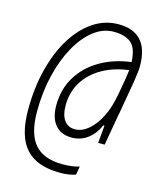

<svg xmlns="http://www.w3.org/2000/svg" viewBox="-121 -789 828 994"><g transform="rotate(15 293.0 -292.5)"><path d="M294.9 118.7Q171.4 118.7 111.8 53.2Q52.2 -12.2 52.2 -154.8Q52.2 -272 77.6 -371.8Q103 -471.7 148.9 -545.9Q194.8 -620.1 256.6 -661.4Q318.4 -702.6 391.1 -702.6Q553.2 -702.6 553.2 -521.5Q553.2 -493.2 543.5 -433.6Q533.7 -374 512.7 -255.9H512.2L481.9 -82H446.8L455.6 -176.3H449.2Q427.2 -126.5 390.1 -99.6Q353 -72.8 306.6 -72.8Q249 -72.8 218 -109.9Q187 -147 187 -213.4Q187 -300.3 228 -367.7Q269 -435.1 341.1 -477.1Q413.1 -519 505.9 -530.8Q502.4 -606 469.7 -632.3Q437 -658.7 376.5 -658.7Q319.8 -658.7 269.5 -619.4Q219.2 -580.1 180.9 -511Q142.6 -441.9 120.8 -351.1Q99.1 -260.3 99.1 -157.7Q99.1 -37.6 147.5 17.6Q195.8 72.8 295.9 72.8Q351.6 72.8 386.7 61L378.9 106.4Q343.8 118.7 294.9 118.7ZM504.9 -487.3Q423.8 -477.1 362.8 -442.1Q301.8 -407.2 267.8 -352.1Q233.9 -296.9 233.9 -225.6Q233.9 -174.8 254.2 -146.7Q274.4 -118.7 311.5 -118.7Q348.6 -118.7 383.1 -147.5Q417.5 -176.3 443.6 -227.5Q469.7 -278.8 481.4 -346.7H481.9Q492.7 -405.3 497.8 -437.3Q502.9 -469.2 504.9 -487.3Z"/></g></svg>

Font: Cascadia Mono NF ExtraLight
Style: Italic
Weight: 200
Italic angle: -10°
Monospace: yes
Designer: Aaron Bell
Foundry: Saja Typeworks
Version: Version 2404.023; ttfautohint (v1.8.4)